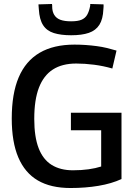

<svg xmlns="http://www.w3.org/2000/svg" viewBox="-20 -934 681 964"><path d="M39 -339Q39 -464 74 -546Q109 -628 179 -669Q249 -710 354 -710Q384 -710 411.5 -708Q439 -706 465.5 -702.5Q492 -699 517 -693Q542 -687 565 -680L544 -590Q499 -603 452.5 -609Q406 -615 363 -615Q292 -615 245.5 -585Q199 -555 175.5 -494Q152 -433 152 -337Q152 -247 174 -190Q196 -133 239.5 -106Q283 -79 346 -79Q389 -79 424.5 -84Q460 -89 488 -98V-280H336V-368H590V-35Q540 -12 474.5 -1Q409 10 334 10Q235 10 170 -28Q105 -66 72 -143.5Q39 -221 39 -339ZM337 -757Q286 -757 250.5 -768Q215 -779 196.5 -807.5Q178 -836 175 -887Q174 -893 174 -899.5Q174 -906 173 -912L241 -914Q242 -910 242 -907Q242 -904 242 -901Q242 -876 252.5 -859Q263 -842 283.5 -834.5Q304 -827 337 -827Q371 -827 389.5 -835Q408 -843 417.5 -859.5Q427 -876 432 -901Q433 -904 433 -907Q433 -910 433 -914L500 -912Q500 -906 500 -899.5Q500 -893 499 -887Q497 -838 479 -809.5Q461 -781 426 -769Q391 -757 337 -757Z"/></svg>

Font: Georama ExtraCondensed Thin Medium
Style: Regular
Weight: 500
Version: Version 1.001